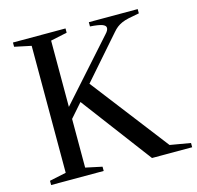

<svg xmlns="http://www.w3.org/2000/svg" viewBox="-110 -886 1028 1002"><g transform="rotate(-15 403.5 -385.0)"><path d="M45 -23V0H329V-23L240 -42V-305L305 -379L590 0H807V-23L696 -42L375 -459L573 -685C581 -694.3 588.8 -702 596.5 -708C604.2 -714 613.2 -719.3 623.5 -724C633.8 -728.7 646.5 -732.7 661.5 -736C676.5 -739.3 695.7 -743 719 -747V-770H455V-747C485 -745 506.5 -741.7 519.5 -737C532.5 -732.3 539 -725.7 539 -717C539 -708.3 533.7 -698.3 523 -687L240 -370V-728L329 -747V-770H45V-747L135 -728V-42Z"/></g></svg>

Font: Libre Caslon Text
Style: Regular
Weight: 400
Designer: Pablo Impallari, Rodrigo Fuenzalida
Foundry: Pablo Impallari, Rodrigo Fuenzalida
Version: Version 1.000; ttfautohint (v0.93) -l 8 -r 50 -G 200 -x 14 -